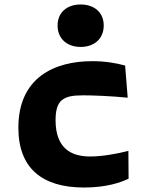

<svg xmlns="http://www.w3.org/2000/svg" viewBox="-20 -825 660 857"><path d="M392 -552C223.5 -552 62 -479.5 62 -255C62 -75.5 166.5 12 355 12C454 12 518 -10 554 -27.5L553 -151.5C498.5 -137.5 434 -126.5 382 -126.5C298.5 -126.5 228 -162 228 -289C228 -348.5 244 -369 259 -380C277.5 -393.5 300.5 -399.5 352.5 -399.5C393 -399.5 473.5 -396.5 550 -389L538.5 -532.5C496.5 -544 448 -552 392 -552ZM237 -711C237 -653 278.5 -615.5 340 -615.5C401.5 -615.5 443 -653 443 -711C443 -769 401.5 -805 340 -805C278.5 -805 237 -769 237 -711Z"/></svg>

Font: Monaspace Argon ExtraBold
Style: Bold
Weight: 800
Designer: Riley Cran & the Lettermatic Team
Foundry: Lettermatic
Version: Version 1.000 (Monaspace Argon)